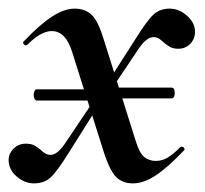

<svg xmlns="http://www.w3.org/2000/svg" viewBox="-27 -415 474 445"><path d="M378 -200Q378 -187 370 -187H218V-212H370Q378 -212 378 -200ZM51 -195Q51 -200 53 -204Q55 -208 58 -208H218V-182H58Q55 -182 53 -186Q51 -190 51 -195ZM215 -58 141 -292Q126 -343 93 -343Q68 -343 36 -311Q35 -310 33 -310Q30 -310 27.5 -313.5Q25 -317 28 -319Q65 -358 93.5 -376.5Q122 -395 146 -395Q171 -395 186 -380Q201 -365 213 -325L287 -90Q296 -60 307.5 -51Q319 -42 334 -42Q349 -42 362 -50Q375 -58 391 -74Q392 -75 394 -75Q398 -75 400 -71.5Q402 -68 399 -66Q362 -27 334 -8.5Q306 10 281 10Q257 10 242.5 -4.5Q228 -19 215 -58ZM-7 -44Q-7 -59 4.5 -70.5Q16 -82 33 -82Q45 -82 52.5 -78Q60 -74 68 -67Q79 -56 90 -56Q105 -56 122 -80L202 -199L211 -186L133 -62Q105 -17 90 -3.5Q75 10 52 10Q30 10 11.5 -6Q-7 -22 -7 -44ZM206 -198 286 -323Q314 -368 329 -381.5Q344 -395 366 -395Q388 -395 406.5 -378.5Q425 -362 425 -341Q425 -325 414 -313.5Q403 -302 386 -302Q375 -302 367.5 -306Q360 -310 352 -317Q347 -322 341.5 -325.5Q336 -329 329 -329Q314 -329 297 -306L216 -185Z"/></svg>

Font: Cormorant Infant SemiBold
Style: Italic
Weight: 600
Italic angle: -10°
Designer: Christian Thalmann (Catharsis Fonts)
Foundry: Catharsis Fonts
Version: Version 4.000